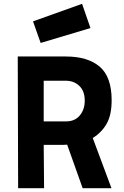

<svg xmlns="http://www.w3.org/2000/svg" viewBox="-20 -986 652 1006"><path d="M311 -227H209L211 0H75L73 -690H325Q440 -690 502.5 -636.5Q565 -583 565 -461Q565 -384 539 -338Q513 -292 466 -263L564 0H413L332 -228ZM424 -459Q424 -509 395.5 -536Q367 -563 325 -563H209V-350H327Q372 -350 398 -381Q424 -412 424 -459ZM410 -966 454 -839 193 -761 153 -874Z"/></svg>

Font: Panefresco 999wt
Style: Regular
Weight: 900
Version: Version 1.001